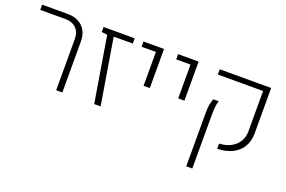

<svg xmlns="http://www.w3.org/2000/svg" viewBox="-99 -904 2149 1443"><g transform="rotate(20 976.0 -182.5)"><path d="M347.7 0V-410.6Q347.7 -462.9 316.7 -494.6Q285.6 -526.4 233.9 -526.4H28.8V-568.4H230.5Q308.6 -568.4 352.8 -525.1Q397 -481.9 397 -404.8V0Z M651.9 0 565.4 -522.9 520 -528.3V-568.4H769L768.6 -526.4H616.2L703.1 0Z M953.6 -255.9V-526.4H839.4V-568.4H1003.4V-255.9Z M1230.5 -255.9V-526.4H1116.2V-568.4H1280.3V-255.9Z M1635.3 0V-42Q1714.4 -45.4 1762.7 -89.6Q1811 -133.8 1811 -205.6V-526.4H1449.2V-568.4H1860.4V-206.5Q1860.4 -143.6 1833.3 -97.9Q1806.2 -52.2 1755.6 -27.3Q1705.1 -2.4 1635.3 0ZM1461.9 203.1V-222.7Q1461.9 -265.6 1466.8 -290.8Q1471.7 -315.9 1480.5 -339.8H1523.4Q1516.1 -316.4 1513.2 -289.3Q1510.3 -262.2 1510.3 -221.2V203.1Z"/></g></svg>

Font: Heebo ExtraLight
Style: Regular
Weight: 250
Designer: Oded Ezer
Foundry: Ezer Type House
Version: Version 3.100